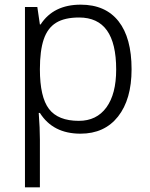

<svg xmlns="http://www.w3.org/2000/svg" viewBox="-20 -563 641 823"><path d="M87 -533H140L151 -458H154Q209 -543 326 -543Q432 -543 488 -472Q544 -401 544 -266Q544 -137 486 -63.5Q428 10 325 10Q207 10 151 -79H146Q151 -13 151 35V240H87ZM478 -265Q478 -377 438.5 -432.5Q399 -488 319 -488Q257 -488 220.5 -465.5Q184 -443 167.5 -394.5Q151 -346 151 -266Q151 -147 190 -96Q229 -45 318 -45Q394 -45 436 -102.5Q478 -160 478 -265Z"/></svg>

Font: OpenSansMMV
Style: Light
Weight: 300
Foundry: Ascender Corporation
Version: Version 4.001